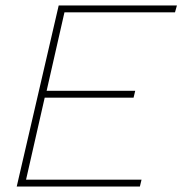

<svg xmlns="http://www.w3.org/2000/svg" viewBox="-20 -680 665 700"><path d="M41 0 194 -660H625L618 -635H215L150 -349H473L467 -324H143L75 -25H496L490 0Z"/></svg>

Font: Elaine Sans ExtraLight
Style: Italic
Weight: 275
Italic angle: -13°
Designer: Wei Huang
Foundry: Wei Huang
Version: Version 2.001;December 24, 2019;FontCreator 12.0.0.2547 64-b